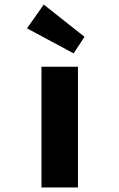

<svg xmlns="http://www.w3.org/2000/svg" viewBox="-20 -824 524 844"><path d="M162.3 0V-530.7H322.7V0ZM303.7 -589.4 98.7 -699.4 172.3 -803.8 351.5 -662.2Z"/></svg>

Font: Lexend Peta
Style: Regular
Weight: 400
Designer: Bonnie Shaver-Troup, Thomas Jockin
Foundry: Lexend
Version: Version 1.007